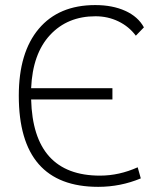

<svg xmlns="http://www.w3.org/2000/svg" viewBox="-20 -723 626 753"><path d="M365.2 9.8Q53.7 9.8 53.7 -347.7Q53.7 -517.1 132.1 -610.1Q210.4 -703.1 353.5 -703.1Q421.4 -703.1 471.4 -680.4Q521.5 -657.7 544.4 -615.7L512.7 -583Q485.8 -619.1 444.3 -639.2Q402.8 -659.2 354.5 -659.2Q244.6 -659.2 176.3 -585.7Q107.9 -512.2 102.1 -377H420.9V-333H102.1Q109.9 -34.2 372.1 -34.2Q447.3 -34.2 520 -66.9L532.2 -23.4Q452.6 9.8 365.2 9.8Z"/></svg>

Font: Cascadia Mono NF ExtraLight
Style: Regular
Weight: 200
Monospace: yes
Designer: Aaron Bell
Foundry: Saja Typeworks
Version: Version 2404.023; ttfautohint (v1.8.4)